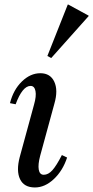

<svg xmlns="http://www.w3.org/2000/svg" viewBox="-20 -815 411 847"><path d="M134 12Q86 12 68.5 -24.5Q51 -61 67 -122L130 -353Q141 -391 136.5 -413.5Q132 -436 115 -436Q79 -436 49 -355L24 -360Q39 -419 76.5 -455.5Q114 -492 158 -492Q202 -492 219.5 -454.5Q237 -417 220 -358L157 -127Q147 -89 151 -66.5Q155 -44 173 -44Q193 -44 211 -64Q229 -84 253 -131L276 -120Q257 -62 217.5 -25Q178 12 134 12ZM206 -559 189 -568 279 -795H281L371 -746V-744Z"/></svg>

Font: Platypi Light
Style: Italic
Weight: 300
Italic angle: -13°
Designer: David Sargent
Foundry: Bolt Cutter Type
Version: Version 1.200